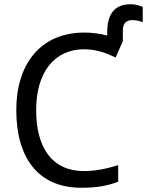

<svg xmlns="http://www.w3.org/2000/svg" viewBox="-20 -878 695 908"><path d="M598 -858C520 -858 487 -810 487 -724V-710C453 -719 416 -724 379 -724C171 -724 57 -574 57 -358C57 -133 159 10 365 10C439 10 488 1 539 -19V-97C487 -81 435 -69 377 -69C226 -69 151 -180 151 -357C151 -536 237 -645 378 -645C437 -645 485 -626 527 -606L561 -684V-735C561 -767 577 -783 606 -783C626 -783 646 -777 655 -773V-845C642 -851 622 -858 598 -858Z"/></svg>

Font: Noto Sans Thai
Style: Regular
Weight: 400
Designer: Monotype Design Team
Foundry: Monotype Imaging Inc.
Version: Version 1.901